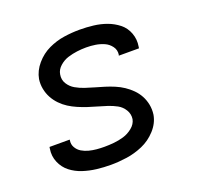

<svg xmlns="http://www.w3.org/2000/svg" viewBox="-102 -646 779 761"><g transform="rotate(-20 288.0 -265.0)"><path d="M242 8Q275 8 309.5 3Q344 -2 377.5 -16.5Q411 -31 436.5 -59Q462 -87 468 -121Q471 -143 467 -163.5Q463 -184 453.5 -201.5Q444 -219 430 -233Q416 -247 399.5 -258Q383 -269 364 -277Q345 -285 325.5 -291Q306 -297 286.5 -302.5Q267 -308 247.5 -314.5Q228 -321 210.5 -331Q193 -341 182 -358.5Q171 -376 175 -398Q178 -417 194.5 -431.5Q211 -446 230.5 -452Q250 -458 269.5 -460.5Q289 -463 308 -463Q328 -463 347 -460Q366 -457 383 -449.5Q400 -442 411.5 -426.5Q423 -411 420 -391Q419 -390 419 -388H504Q505 -392 505 -395Q510 -424 500 -451Q490 -478 468.5 -495Q447 -512 421 -521.5Q395 -531 366 -534.5Q337 -538 308 -538Q275 -538 241.5 -533Q208 -528 176 -513Q144 -498 120 -470Q96 -442 90 -409Q87 -388 91 -367.5Q95 -347 104.5 -329.5Q114 -312 128 -297.5Q142 -283 158.5 -272.5Q175 -262 193.5 -254Q212 -246 231.5 -239.5Q251 -233 271 -227.5Q291 -222 310.5 -215.5Q330 -209 347.5 -199.5Q365 -190 376 -172Q387 -154 384 -133Q380 -113 362 -98.5Q344 -84 323.5 -78Q303 -72 282.5 -70Q262 -68 242 -68Q225 -68 209 -69.5Q193 -71 177.5 -75Q162 -79 148.5 -87Q135 -95 127 -109Q119 -123 122 -139V-142H37Q36 -139 36 -135Q31 -105 42.5 -78Q54 -51 76 -34Q98 -17 125.5 -8Q153 1 182.5 4.5Q212 8 242 8Z"/></g></svg>

Font: Iosevka Sparkle Oblique
Style: Regular
Weight: 400
Italic angle: -9°
Designer: Belleve Invis
Foundry: Belleve Invis
Version: Version 4.5.0; ttfautohint (v1.8.3)